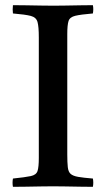

<svg xmlns="http://www.w3.org/2000/svg" viewBox="-20 -721 410 742"><path d="M240 -589V-124Q240 -93 242 -75Q244 -57 253 -49Q262 -41 282 -37.5Q302 -34 339 -31Q342 -15 339 1Q319 1 290 0.5Q261 0 232.5 -0.5Q204 -1 185 -1Q166 -1 137.5 -0.5Q109 0 80.5 0.5Q52 1 30 1Q27 -14 30 -31Q78 -36 99 -40.5Q120 -45 125 -60Q130 -75 130 -111V-576Q130 -618 125 -636Q120 -654 99 -659.5Q78 -665 30 -669Q28 -684 30 -701Q51 -701 80.5 -700.5Q110 -700 139 -699.5Q168 -699 187 -699Q206 -699 234 -699.5Q262 -700 291 -700.5Q320 -701 339 -701Q342 -686 339 -669Q292 -665 271 -660Q250 -655 245 -640Q240 -625 240 -589Z"/></svg>

Font: Tiro Kannada
Style: Regular
Weight: 400
Designer: Kannada: John Hudson & Fiona Ross. Latin: John Hudson.
Foundry: Tiro Typeworks Ltd.
Version: Version 1.52